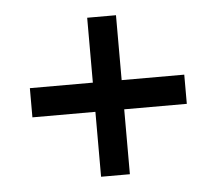

<svg xmlns="http://www.w3.org/2000/svg" viewBox="-39 -546 562 498"><g transform="rotate(-5 242.0 -297.0)"><path d="M205 -90V-259H41V-335H205V-504H280V-335H443V-259H280V-90Z"/></g></svg>

Font: Rokkitt SemiBold Medium
Style: Regular
Weight: 500
Version: Version 3.103